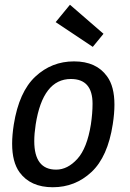

<svg xmlns="http://www.w3.org/2000/svg" viewBox="-20 -774 545 807"><path d="M62 -50Q31 -93 31 -170Q31 -206 38 -251Q60 -388 128.5 -452Q197 -516 291 -516Q385 -516 430 -453Q461 -411 461 -334Q461 -297 454 -252Q433 -115 364.5 -51Q296 13 202 13Q108 13 62 -50ZM278 -442Q160 -442 130 -251Q124 -212 124 -181Q124 -61 216 -61Q264 -61 305 -106Q346 -151 362 -251Q369 -298 369 -338Q369 -442 278 -442ZM370 -577 214 -681 274 -754 415 -632Z"/></svg>

Font: Rambla
Style: Italic
Weight: 400
Italic angle: -12°
Designer: Martin Sommaruga
Foundry: Martin Sommaruga
Version: Version 1.001